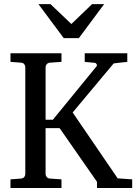

<svg xmlns="http://www.w3.org/2000/svg" viewBox="-20 -936 678 956"><path d="M462.9 0V-30.8L276.9 -297.9H207V-68.8Q207 -61.5 212.6 -54.7Q218.3 -47.9 229 -46.9L286.1 -43V0H32.2V-43L85 -46.9Q95.7 -47.9 100.8 -54.7Q106 -61.5 106 -68.8V-602.1Q106 -609.4 100.8 -616.2Q95.7 -623 85 -624L32.2 -627.9V-670.9H286.1V-627.9L229 -624Q218.3 -623 212.6 -616.2Q207 -609.4 207 -602.1V-339.8H243.2L460.9 -606Q464.4 -610.4 461.2 -616.2Q458 -622.1 453.1 -623L401.9 -627.9V-670.9H613.8V-627.9Q596.2 -626.5 582 -624.5Q569.8 -623 559.1 -621.8Q548.3 -620.6 545.9 -620.1L341.8 -376L565.9 -47.9L638.2 -43V0ZM372.6 -746.1H297.4L171.4 -915.5H231.4L335.4 -816.4L438.5 -915.5H498.5Z"/></svg>

Font: Charis SIL Phon
Style: Regular
Weight: 400
Foundry: SIL International
Version: Version 5.000